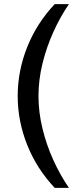

<svg xmlns="http://www.w3.org/2000/svg" viewBox="-20 -756 388 933"><path d="M246 157Q159 65 112.5 -51Q66 -167 66 -289Q66 -412 112.5 -528Q159 -644 246 -736H315Q273 -675 239.5 -601Q206 -527 186.5 -447.5Q167 -368 167 -289Q167 -211 186.5 -131Q206 -51 239.5 22.5Q273 96 315 157Z"/></svg>

Font: Archivo SemiExpanded Medium
Style: Regular
Weight: 500
Width: 6
Designer: Hector Gatti
Foundry: Omnibus-Type
Version: Version 2.001; ttfautohint (v1.8.3)